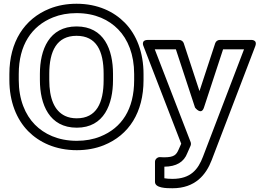

<svg xmlns="http://www.w3.org/2000/svg" viewBox="-20 -766 1406 1024"><path d="M695.5 -339C695.5 -183 629.4 -83.7 514.8 -37.7C477.4 -22.7 435.8 -15 389.4 -15C288.7 -15 214.9 -51.9 166.3 -101.1C114.2 -153.8 80 -235 80 -339V-371C80 -526.2 148.5 -627.4 262.9 -673.3C300.3 -688.3 341.9 -696 388.3 -696C489.3 -696 561.6 -659.2 610.2 -609.5C662.3 -556.3 695.5 -475.4 695.5 -371ZM745.5 -339V-371C745.5 -486 708.6 -580.5 646 -644.5C588.2 -703.5 502 -746 388.3 -746C336.4 -746 288.2 -737.3 244.2 -719.7C109.7 -665.7 30 -542.4 30 -371V-339C30 -224.1 68 -129.3 130.7 -65.9C188.6 -7.4 276 35 389.4 35C441.3 35 489.5 26.3 533.5 8.7C668.4 -45.5 745.5 -167.3 745.5 -339ZM389.4 -85C535.6 -85 582.7 -210.5 582.7 -339V-372C582.7 -501.9 534.8 -625 388.3 -625C242.3 -625 192.8 -501.3 192.8 -372V-339C192.8 -208.2 243.5 -85 389.4 -85ZM389.4 -135C365.3 -135 345 -139.4 327.4 -147.6C269.5 -174.9 242.8 -241.7 242.8 -339V-372C242.8 -493.8 282.9 -575 388.3 -575C494.1 -575 532.7 -494.9 532.7 -372V-339C532.7 -216.9 494.2 -135 389.4 -135ZM856.6 123C920 122.4 961 98.5 979.1 50.4L996.4 11.1C999.1 4.9 998.8 -2.9 996.8 -8L805.4 -503H918L1020.2 -192.2C1020.2 -192.2 1053.3 -148.5 1067.7 -192.2L1169.8 -503H1281.5L1062.4 70C1036.6 137.5 997.2 188 899.8 188C883 188 867.3 186.7 856.6 184.7ZM899.8 238C1021.8 238 1079.2 165.5 1109 88L1341.2 -519.1C1355.4 -556.3 1317.8 -553 1317.8 -553H1151.7C1142.1 -553 1131.4 -546.4 1127.9 -535.8L1043.9 -280.1L959.9 -535.8C956.8 -544.9 947.2 -553 936.1 -553H768.9C728.9 -553 745.6 -519 745.6 -519L946.5 0.4L933 30.9C920.5 59.5 909.3 73 854.7 73C849.6 73 840.9 72 831.6 72C820.9 72 806.6 81.9 806.6 97V204C806.6 237.3 867.4 238 899.8 238Z"/></svg>

Font: Asimov
Style: WidOu
Weight: 500
Designer: Google
Version: Version 2.000980; 2014